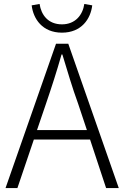

<svg xmlns="http://www.w3.org/2000/svg" viewBox="-20 -950 627 970"><path d="M406 -930C398 -875 361 -827 293 -827C223 -827 188 -875 180 -930L140 -923C148 -855 194 -785 293 -785C392 -785 438 -855 446 -923ZM516 0H580L325 -729H263L8 0H68L151 -245H435ZM167 -293 212 -425C241 -510 266 -587 291 -675H295C322 -587 344 -510 375 -425L419 -293Z"/></svg>

Font: Spoqa Han Sans Neo Light
Style: Regular
Weight: 300
Designer: [Spoqa Han Sans Neo] Dong-huui Kim ___ Younghwa Kang ___ Yujin Lee ___ [Noto Sans] Ryoko NISHIZUKA ____ (kana & ideograp
Foundry: Spoqa (http://www.spoqa-han-sans.com)
Version: Version 1.100;hotconv 1.0.109;makeotfexe 2.5.65596